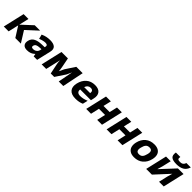

<svg xmlns="http://www.w3.org/2000/svg" viewBox="517 -2685 4600 4600"><g transform="rotate(45 2817.0 -385.5)"><path d="M310 -295 581 -546H764L479 -284L657 0H469L303 -263L242 0H78L204 -546H368Z M863 -507Q969 -557 1096 -557Q1211 -557 1263 -509.5Q1315 -462 1292 -362L1208 0H1091L1078 -70Q1028 -26 985 -9Q938 10 869 10Q784 10 747 -37Q710 -84 729 -165Q740 -214 767 -248Q794 -282 835 -301Q876 -320 922 -329Q968 -338 1028 -340L1122 -343L1126 -359Q1144 -432 1061 -432Q990 -432 893 -393L885 -390L856 -504ZM901 -170Q894 -141 907 -127.5Q920 -114 956 -114Q1007 -114 1044.5 -141.5Q1082 -169 1093 -216L1101 -253L1047 -251Q984 -249 947.5 -231.5Q911 -214 901 -170Z M2205 -546 2094 0H1940L2012 -379Q1958 -268 1952 -249L1786 0H1669L1617 -251Q1605 -290 1603 -380L1515 0H1361L1487 -546H1705L1751 -308Q1769 -208 1768 -175Q1808 -263 1829 -302Q1837 -315 1986 -541L1989 -546Z M2466 -335H2670Q2678 -382 2658 -408.5Q2638 -435 2591 -435Q2501 -435 2466 -335ZM2726 -32 2722 -30Q2635 10 2512 10Q2371 10 2310 -63.5Q2249 -137 2279 -269Q2310 -402 2397.5 -479Q2485 -556 2618 -556Q2741 -556 2794.5 -489Q2848 -422 2821 -306L2803 -228H2439Q2431 -174 2459 -145Q2487 -116 2548 -116Q2642 -116 2744 -158L2757 -163Z M2996 -546H3160L3113 -344H3321L3368 -546H3532L3406 0H3242L3292 -218H3084L3034 0H2870Z M3688 -546H3852L3805 -344H4013L4060 -546H4224L4098 0H3934L3984 -218H3776L3726 0H3562Z M4674 -274Q4693 -342 4676 -381.5Q4659 -421 4597 -421Q4535 -421 4502.5 -384Q4470 -347 4453 -274Q4434 -206 4451 -165.5Q4468 -125 4530 -125Q4592 -125 4624.5 -162.5Q4657 -200 4674 -274ZM4283 -125Q4265 -191 4284 -274Q4315 -406 4404.5 -481Q4494 -556 4630 -556Q4718 -556 4773 -520.5Q4828 -485 4845 -423Q4863 -359 4843 -274Q4812 -142 4722 -66Q4632 10 4497 10Q4409 10 4354.5 -26.5Q4300 -63 4283 -125Z M5029 -546H5188L5136 -322Q5134 -314 5095 -184L5432 -546H5623L5497 0H5338L5390 -226Q5407 -295 5428 -360L5096 0H4903ZM5278 -774Q5270 -725 5286.5 -707.5Q5303 -690 5360 -690Q5410 -690 5438.5 -710Q5467 -730 5482 -774L5484 -781H5634L5631 -773Q5600 -677 5525.5 -634Q5451 -591 5334 -591Q5212 -591 5161.5 -632Q5111 -673 5127 -773L5128 -781H5279Z"/></g></svg>

Font: Passageway
Style: BdIt
Weight: 700
Foundry: Ascender Corporation
Version: Version 1.11